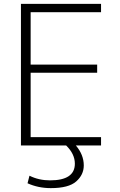

<svg xmlns="http://www.w3.org/2000/svg" viewBox="-20 -750 619 990"><path d="M501 -687H138V-417H481V-375H138V-43H501V0H371Q412 48 412 103Q412 151 373 185.5Q334 220 242 220Q177 220 122 195L132 156Q180 180 238 180Q366 180 366 94Q366 44 321 0H88V-730H501Z"/></svg>

Font: Mplus 1p Light
Style: Regular
Weight: 300
Version: Version 1.061